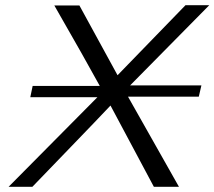

<svg xmlns="http://www.w3.org/2000/svg" viewBox="-20 -715 821 735"><path d="M13 0 353 -343H96L105 -386H362Q308 -485 188 -694H284L430 -427L690 -695H781L478 -388H751L741 -345H470L665 0H569L403 -311Q354 -259 254 -155.5Q154 -52 104 0Z"/></svg>

Font: Coval
Style: ExtraLight Italic
Weight: 200
Foundry: Context Ltd
Version: Version 001.000